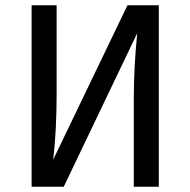

<svg xmlns="http://www.w3.org/2000/svg" viewBox="-20 -709 723 729"><path d="M583 0H488V-336Q488 -453 501 -583L222 0H100V-689H195V-353Q195 -213 182 -103L464 -689H583Z"/></svg>

Font: FiraGO
Style: Regular
Weight: 400
Designer: bBox Type
Foundry: bBox Type GmbH
Version: Version 1.001;April 20, 2020;FontCreator 12.0.0.2555 64-bit